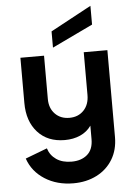

<svg xmlns="http://www.w3.org/2000/svg" viewBox="-63 -794 722 1060"><g transform="rotate(-5 298.5 -264.0)"><path d="M301 220Q210 220 142.5 177Q75 134 50 61L171 15Q183 54 216.5 77Q250 100 301 100Q355 100 388 71.5Q421 43 421 -14V-89Q398 -56 360 -39Q322 -22 274 -22Q179 -22 124 -83Q69 -144 69 -245V-496H200V-256Q200 -205 230.5 -173.5Q261 -142 310 -142Q359 -142 389.5 -174Q420 -206 420 -259V-496H551V-14Q551 56 519 109Q487 162 430 191Q373 220 301 220ZM253 -536V-626L479 -748V-644Z"/></g></svg>

Font: Firefly Display
Style: Bold
Weight: 700
Designer: Colophon Foundry, Jonny Pinhorn
Foundry: Colophon Foundry
Version: Version 1.200; ttfautohint (v1.8.3)